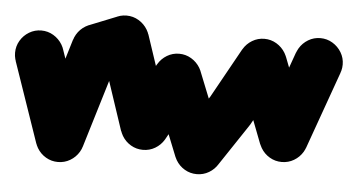

<svg xmlns="http://www.w3.org/2000/svg" viewBox="-80 -540 1261 689"><g transform="rotate(5 550.5 -195.5)"><path d="M-37.3 -300Q-37.3 -276.3 -25.5 -256.3Q-13.7 -236.3 6.3 -224.5Q26.3 -212.7 50 -212.7Q73.7 -212.7 93.7 -224.5Q113.7 -236.3 125.7 -256.3Q137.7 -276.3 137.7 -300Q137.7 -323.7 125.7 -343.7Q113.7 -363.7 93.7 -375.7Q73.7 -387.7 50 -387.7Q26.3 -387.7 6.3 -375.7Q-13.7 -363.7 -25.5 -343.7Q-37.3 -323.7 -37.3 -300Z M132.7 -328.7 -32.7 -271.3 67.3 18.7 232.7 -38.7Z M62.7 -10Q62.7 13.7 74.5 33.7Q86.3 53.7 106.3 65.5Q126.3 77.3 150 77.3Q173.7 77.3 193.7 65.5Q213.7 53.7 225.7 33.7Q237.7 13.7 237.7 -10Q237.7 -33.7 225.7 -53.7Q213.7 -73.7 193.7 -85.7Q173.7 -97.7 150 -97.7Q126.3 -97.7 106.3 -85.7Q86.3 -73.7 74.5 -53.7Q62.7 -33.7 62.7 -10Z M66 -35.3 234 15.3 334 -314.7 166 -365.3Z M162.7 -340Q162.7 -316.3 174.5 -296.3Q186.3 -276.3 206.3 -264.5Q226.3 -252.7 250 -252.7Q273.7 -252.7 293.7 -264.5Q313.7 -276.3 325.7 -296.3Q337.7 -316.3 337.7 -340Q337.7 -363.7 325.7 -383.7Q313.7 -403.7 293.7 -415.7Q273.7 -427.7 250 -427.7Q226.3 -427.7 206.3 -415.7Q186.3 -403.7 174.5 -383.7Q162.7 -363.7 162.7 -340Z M217.7 -421.3 282.3 -258.7 382.3 -298.7 317.7 -461.3Z M262.7 -380Q262.7 -356.3 274.5 -336.3Q286.3 -316.3 306.3 -304.5Q326.3 -292.7 350 -292.7Q373.7 -292.7 393.7 -304.5Q413.7 -316.3 425.7 -336.3Q437.7 -356.3 437.7 -380Q437.7 -403.7 425.7 -423.7Q413.7 -443.7 393.7 -455.7Q373.7 -467.7 350 -467.7Q326.3 -467.7 306.3 -455.7Q286.3 -443.7 274.5 -423.7Q262.7 -403.7 262.7 -380Z M433.3 -408 266.7 -352 366.7 -52 533.3 -108Z M362.7 -80Q362.7 -56.3 374.5 -36.3Q386.3 -16.3 406.3 -4.5Q426.3 7.3 450 7.3Q473.7 7.3 493.7 -4.5Q513.7 -16.3 525.7 -36.3Q537.7 -56.3 537.7 -80Q537.7 -103.7 525.7 -123.7Q513.7 -143.7 493.7 -155.7Q473.7 -167.7 450 -167.7Q426.3 -167.7 406.3 -155.7Q386.3 -143.7 374.5 -123.7Q362.7 -103.7 362.7 -80Z M373.7 -122.7 526.3 -37.3 626.3 -217.3 473.7 -302.7Z M462.7 -260Q462.7 -236.3 474.5 -216.3Q486.3 -196.3 506.3 -184.5Q526.3 -172.7 550 -172.7Q573.7 -172.7 593.7 -184.5Q613.7 -196.3 625.7 -216.3Q637.7 -236.3 637.7 -260Q637.7 -283.7 625.7 -303.7Q613.7 -323.7 593.7 -335.7Q573.7 -347.7 550 -347.7Q526.3 -347.7 506.3 -335.7Q486.3 -323.7 474.5 -303.7Q462.7 -283.7 462.7 -260Z M631.3 -292.3 468.7 -227.7 568.7 22.3 731.3 -42.3Z M562.7 -10Q562.7 13.7 574.5 33.7Q586.3 53.7 606.3 65.5Q626.3 77.3 650 77.3Q673.7 77.3 693.7 65.5Q713.7 53.7 725.7 33.7Q737.7 13.7 737.7 -10Q737.7 -33.7 725.7 -53.7Q713.7 -73.7 693.7 -85.7Q673.7 -97.7 650 -97.7Q626.3 -97.7 606.3 -85.7Q586.3 -73.7 574.5 -53.7Q562.7 -33.7 562.7 -10Z M577.3 -58.3 722.7 38.3 822.7 -111.7 677.3 -208.3Z M662.7 -160Q662.7 -136.3 674.5 -116.3Q686.3 -96.3 706.3 -84.5Q726.3 -72.7 750 -72.7Q773.7 -72.7 793.7 -84.5Q813.7 -96.3 825.7 -116.3Q837.7 -136.3 837.7 -160Q837.7 -183.7 825.7 -203.7Q813.7 -223.7 793.7 -235.7Q773.7 -247.7 750 -247.7Q726.3 -247.7 706.3 -235.7Q686.3 -223.7 674.5 -203.7Q662.7 -183.7 662.7 -160Z M673.7 -202.7 826.3 -117.3 926.3 -297.3 773.7 -382.7Z M762.7 -340Q762.7 -316.3 774.5 -296.3Q786.3 -276.3 806.3 -264.5Q826.3 -252.7 850 -252.7Q873.7 -252.7 893.7 -264.5Q913.7 -276.3 925.7 -296.3Q937.7 -316.3 937.7 -340Q937.7 -363.7 925.7 -383.7Q913.7 -403.7 893.7 -415.7Q873.7 -427.7 850 -427.7Q826.3 -427.7 806.3 -415.7Q786.3 -403.7 774.5 -383.7Q762.7 -363.7 762.7 -340Z M932 -371.3 768 -308.7 868 -48.7 1032 -111.3Z M862.7 -80Q862.7 -56.3 874.5 -36.3Q886.3 -16.3 906.3 -4.5Q926.3 7.3 950 7.3Q973.7 7.3 993.7 -4.5Q1013.7 -16.3 1025.7 -36.3Q1037.7 -56.3 1037.7 -80Q1037.7 -103.7 1025.7 -123.7Q1013.7 -143.7 993.7 -155.7Q973.7 -167.7 950 -167.7Q926.3 -167.7 906.3 -155.7Q886.3 -143.7 874.5 -123.7Q862.7 -103.7 862.7 -80Z M867.3 -109.3 1032.7 -50.7 1132.7 -330.7 967.3 -389.3Z M962.7 -360Q962.7 -336.3 974.5 -316.3Q986.3 -296.3 1006.3 -284.5Q1026.3 -272.7 1050 -272.7Q1073.7 -272.7 1093.7 -284.5Q1113.7 -296.3 1125.7 -316.3Q1137.7 -336.3 1137.7 -360Q1137.7 -383.7 1125.7 -403.7Q1113.7 -423.7 1093.7 -435.7Q1073.7 -447.7 1050 -447.7Q1026.3 -447.7 1006.3 -435.7Q986.3 -423.7 974.5 -403.7Q962.7 -383.7 962.7 -360Z"/></g></svg>

Font: Linefont Thin
Style: Regular
Weight: 100
Monospace: yes
Version: Version 3.002;gftools[0.9.33]